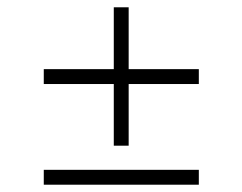

<svg xmlns="http://www.w3.org/2000/svg" viewBox="-20 -566 668 529"><path d="M100.6 -57.1V-98.1H527.8V-57.1ZM100.6 -334.5V-375.5H527.8V-334.5ZM293.5 -164.6V-545.9H334.5V-164.6Z"/></svg>

Font: Inter Tight ExtraLight
Style: Regular
Weight: 250
Designer: Rasmus Andersson
Foundry: rsms
Version: Version 3.004